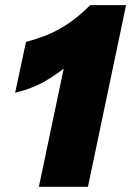

<svg xmlns="http://www.w3.org/2000/svg" viewBox="-20 -723 508 743"><path d="M130.4 0 226.6 -457.5Q174.3 -417.5 131.1 -396.5Q87.9 -375.5 38.6 -364.3L80.6 -561Q117.2 -570.3 156.5 -585.4Q195.8 -600.6 239 -628.4Q282.2 -656.2 329.1 -703.1H467.8L320.3 0Z"/></svg>

Font: Schibsted Grotesk Black
Style: Italic
Weight: 900
Italic angle: -12°
Designer: Bakken & Baeck AS, Henrik Kongsvoll
Foundry: Schibsted ASA
Version: Version 1.100;gftools[0.9.25]